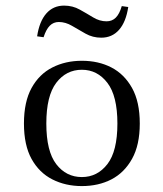

<svg xmlns="http://www.w3.org/2000/svg" viewBox="-20 -639 571 671"><path d="M266.1 11.3Q208.9 11.3 162.9 -12.1Q116.9 -35.5 90.3 -83.5Q63.7 -131.5 63.7 -207.3Q63.7 -283.1 90.3 -331.5Q116.9 -379.8 162.9 -403.2Q208.9 -426.6 266.1 -426.6Q324.2 -426.6 369.4 -403.2Q414.5 -379.8 441.5 -331.5Q468.5 -283.1 468.5 -207.3Q468.5 -132.3 441.5 -83.9Q414.5 -35.5 369.4 -12.1Q324.2 11.3 266.1 11.3ZM266.1 -20.2Q320.2 -20.2 355.2 -65.3Q390.3 -110.5 390.3 -207.3Q390.3 -304 355.2 -349.6Q320.2 -395.2 266.1 -395.2Q211.3 -395.2 176.6 -349.6Q141.9 -304 141.9 -207.3Q141.9 -110.5 176.6 -65.3Q211.3 -20.2 266.1 -20.2ZM333.9 -507.3Q304 -507.3 279 -521.4Q254 -535.5 231.5 -548.8Q208.9 -562.1 185.5 -562.1Q166.9 -562.1 154 -549.2Q141.1 -536.3 132.3 -508.9L109.7 -512.1Q117.7 -564.5 141.9 -591.9Q166.1 -619.4 204 -619.4Q233.9 -619.4 258.5 -605.6Q283.1 -591.9 305.6 -578.2Q328.2 -564.5 352.4 -564.5Q371.8 -564.5 384.7 -577.4Q397.6 -590.3 405.6 -617.7L428.2 -614.5Q420.2 -562.1 396 -534.7Q371.8 -507.3 333.9 -507.3Z"/></svg>

Font: Playfair 12pt Light
Style: Regular
Weight: 300
Designer: Claus Eggers Sørensen
Foundry: Claus Eggers Sørensen
Version: Version 2.000;gftools[0.9.28]